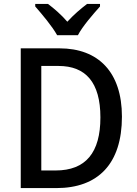

<svg xmlns="http://www.w3.org/2000/svg" viewBox="-20 -961 698 981"><path d="M272 -781H378C401 -826 457 -890 491 -928V-941H425C391 -915 359 -888 324 -850C293 -886 256 -918 225 -941H160V-928C195 -888 248 -825 272 -781ZM603 -365C603 -593 482 -714 284 -714H86V0H268C481 0 603 -124 603 -365ZM493 -361C493 -181 418 -90 264 -90H191V-624H279C417 -624 493 -541 493 -361Z"/></svg>

Font: Noto Sans Arabic UI SmCn Md
Style: Regular
Weight: 500
Width: 4
Designer: Monotype Design Team, Nadine Chahine and Nizar Qandah
Foundry: Monotype Imaging Inc.
Version: Version 2.010